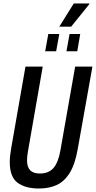

<svg xmlns="http://www.w3.org/2000/svg" viewBox="-20 -1069 550 1101"><path d="M203 12Q126 12 81 -21Q36 -54 36 -140Q36 -157 38 -176.5Q40 -196 44 -218L126 -687H225L141 -205Q138 -189 136.5 -175.5Q135 -162 135 -150Q135 -111 153 -92.5Q171 -74 209 -74Q259 -74 286.5 -105.5Q314 -137 326 -204L411 -687H510L426 -216Q411 -128 380 -78Q349 -28 305 -8Q261 12 203 12ZM239 -775 257 -874H320L302 -775ZM361 -775 379 -874H440L423 -775ZM320 -916 403 -1049H492V-1045L388 -916Z"/></svg>

Font: Archivo ExtraCondensed Medium
Style: Italic
Weight: 500
Width: 2
Italic angle: -10°
Designer: Hector Gatti
Foundry: Omnibus-Type
Version: Version 2.001